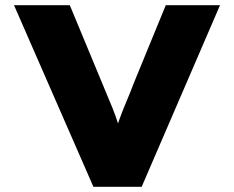

<svg xmlns="http://www.w3.org/2000/svg" viewBox="-20 -720 902 740"><path d="M340 0 34 -700H249L374 -399Q382 -379 392 -355.5Q402 -332 413 -305Q424 -278 434 -247Q444 -216 453 -180H414Q428 -226 441 -262Q454 -298 468 -330.5Q482 -363 495 -398L619 -700H828L526 0Z"/></svg>

Font: Lexend Mega Black
Style: Regular
Weight: 900
Version: Version 1.007